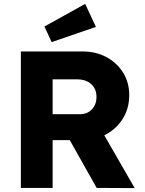

<svg xmlns="http://www.w3.org/2000/svg" viewBox="-20 -964 744 985"><path d="M87 0V-700H404Q472 -700 526 -671Q580 -642 611.5 -591.5Q643 -541 643 -476Q643 -406 608 -352Q573 -298 515 -270L671 1L476 0L338 -245H250V0ZM250 -378H389Q428 -378 451.5 -403Q475 -428 475 -467Q475 -508 448 -532.5Q421 -557 374 -557H250ZM245 -748 208 -828 417 -944 472 -826Z"/></svg>

Font: Readex Pro
Style: Bold
Weight: 700
Designer: Bonnie Shaver-Troup, Thomas Jockin
Foundry: Lexend
Version: Version 1.203; ttfautohint (v1.8.3)